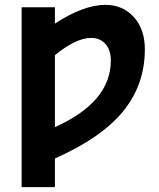

<svg xmlns="http://www.w3.org/2000/svg" viewBox="-20 -550 655 790"><path d="M206 220H69V-520H206V-453Q324 -530 414 -530Q485 -530 530.5 -480Q576 -430 576 -347Q576 -202 487 -92.5Q398 17 206 102ZM206 -27Q436 -130 436 -301Q436 -344 414 -369Q392 -394 355 -394Q293 -394 206 -323Z"/></svg>

Font: M PLUS 1p
Style: Bold
Weight: 700
Version: Version 1.062